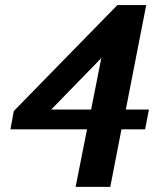

<svg xmlns="http://www.w3.org/2000/svg" viewBox="-20 -707 638 754"><path d="M181.2 -276.9H337.9L377.9 -479ZM549.8 -199.2H457L413.1 26.9H276.9L321.8 -199.2H21L34.2 -271L440.9 -687H554.2L474.1 -276.9H564.9Z"/></svg>

Font: Charis SIL APac
Style: Bold Italic
Weight: 700
Italic angle: -11°
Foundry: SIL International
Version: Version 5.000